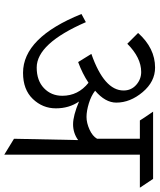

<svg xmlns="http://www.w3.org/2000/svg" viewBox="54 -778 724 871"><g transform="rotate(90 415.5 -342.0)"><path d="M310 -85Q150 -85 43 -350L80 -370Q177 -147 286 -147Q345 -147 379.5 -180Q414 -213 414 -263Q414 -335 355 -382Q313 -354 261 -335L224 -395Q390 -453 390 -541Q390 -576 364.5 -598.5Q339 -621 306 -621Q241 -621 178 -558L129 -607Q198 -684 286 -684Q350 -684 397.5 -627.5Q445 -571 445 -508Q445 -458 391 -412Q414 -394 448.5 -383.5Q483 -373 510 -373Q537 -373 567 -386.5Q597 -400 609 -421V-615H526Q519 -627 486 -675H791L831 -615H681V0L609 -44L615 -335Q583 -312 543.5 -312Q504 -312 440 -339Q471 -294 471 -234Q471 -174 428.5 -129.5Q386 -85 310 -85Z"/></g></svg>

Font: Halant
Style: Regular
Weight: 400
Designer: Hitesh Malaviya (Devanagari), Satya Rajpurohit (Latin)
Foundry: Indian Type Foundry
Version: Version 1.100;PS 1.0;hotconv 1.0.78;makeotf.lib2.5.61930; tt